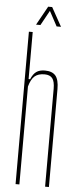

<svg xmlns="http://www.w3.org/2000/svg" viewBox="-62 -972 417 1004"><g transform="rotate(5 146.5 -469.5)"><path d="M60 0V-800H80V-553H88Q99.5 -581 116.5 -593Q133.5 -605 161 -605Q200 -605 217.5 -584Q235 -563 235 -514V0H215V-514Q215 -552.5 202.2 -568.8Q189.5 -585 161 -585Q128 -585 109.2 -568.8Q90.5 -552.5 80 -514V0ZM94 -840 149 -939H170L225 -840H202L160 -918L117 -840Z"/></g></svg>

Font: Big Shoulders Display Thin Thin
Style: Regular
Weight: 250
Version: Version 2.002